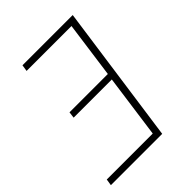

<svg xmlns="http://www.w3.org/2000/svg" viewBox="-197 -785 889 889"><g transform="rotate(-45 247.5 -341.0)"><path d="M436 -682 340 0H4L9 -32H310L353 -343H103L107 -374H358L396 -650H102L107 -682Z"/></g></svg>

Font: FiraGO UltraLight
Style: Italic
Weight: 200
Italic angle: -8°
Designer: bBox Type GmbH
Foundry: bBox Type GmbH
Version: Version 1.001